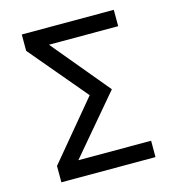

<svg xmlns="http://www.w3.org/2000/svg" viewBox="-104 -782 794 870"><g transform="rotate(-15 293.0 -346.5)"><path d="M77.1 0V-76.7L303.2 -348.1L77.1 -616.7V-693.4H508.8V-616.7H184.1L407.2 -348.1L177.2 -76.7H518.6V0Z"/></g></svg>

Font: Cascadia Code PL SemiLight
Style: Regular
Weight: 350
Monospace: yes
Designer: Aaron Bell
Foundry: Saja Typeworks
Version: Version 2404.023; ttfautohint (v1.8.4)